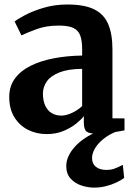

<svg xmlns="http://www.w3.org/2000/svg" viewBox="-20 -584 593 852"><path d="M187 11Q142 11 104.2 -8Q66.5 -27 43.8 -63.8Q21 -100.5 21 -154Q21 -201.5 46.5 -236Q72 -270.5 116.8 -292.5Q161.5 -314.5 220 -325.5Q278.5 -336.5 344.5 -337.5V-365.5Q344.5 -403 336.2 -426Q328 -449 305.8 -459.8Q283.5 -470.5 241.5 -470.5Q184.5 -470.5 141.8 -454.5Q99 -438.5 75 -427L45 -488.5Q57.5 -499 91.2 -517Q125 -535 173.8 -549.5Q222.5 -564 279.5 -564Q354.5 -564 398 -542.5Q441.5 -521 460.2 -476.8Q479 -432.5 479 -364V-59L532.5 -58.5V-5.5Q521 -3 499.8 0.5Q478.5 4 454.5 6.8Q430.5 9.5 410.5 9.5Q376.5 9.5 364.2 -0.2Q352 -10 352 -40.5V-68.5Q340 -53 316.8 -34.5Q293.5 -16 260.8 -2.5Q228 11 187 11ZM252.5 -71Q273.5 -71 299.8 -83.2Q326 -95.5 344.5 -113.5V-278.5Q283.5 -278 245 -263.2Q206.5 -248.5 188.5 -223.8Q170.5 -199 170.5 -169Q170.5 -137 180.8 -115Q191 -93 209.5 -82Q228 -71 252.5 -71ZM398 248.5Q369.5 248.5 340.8 239Q312 229.5 293 208.2Q274 187 274 152.5Q274 131 284 109Q294 87 312.8 66.5Q331.5 46 357.8 28.5Q384 11 416 -1L449 -5L498.5 -1Q463.5 12.5 439 32.5Q414.5 52.5 401.5 74.5Q388.5 96.5 388.5 117.5Q388.5 142.5 405.5 156.2Q422.5 170 452 170Q474.5 170 491 163.2Q507.5 156.5 525 147.5L531 205.5Q516.5 216.5 495.5 226.2Q474.5 236 449.5 242.2Q424.5 248.5 398 248.5Z"/></svg>

Font: Merriweather 28pt
Style: Bold
Weight: 700
Version: Version 2.100